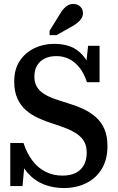

<svg xmlns="http://www.w3.org/2000/svg" viewBox="-20 -942 598 972"><path d="M296 -53Q335 -53 362 -66Q389 -79 404 -105Q419 -131 419 -169Q419 -202 406.5 -224.5Q394 -247 371 -263Q348 -279 317 -291.5Q286 -304 248 -316Q210 -328 174.5 -344Q139 -360 111.5 -384Q84 -408 68 -443.5Q52 -479 52 -530Q52 -591 79.5 -633Q107 -675 153 -697.5Q199 -720 254 -720Q299 -720 335 -707Q371 -694 399.5 -661.5Q428 -629 449 -570L411 -571L426 -710H484V-526H420Q406 -570 383 -599Q360 -628 330.5 -643Q301 -658 266 -658Q231 -658 206 -645.5Q181 -633 167.5 -610Q154 -587 154 -555Q154 -524 166.5 -503Q179 -482 201.5 -467.5Q224 -453 255 -442Q286 -431 322 -420Q363 -408 399 -391.5Q435 -375 463.5 -350.5Q492 -326 508 -290Q524 -254 524 -202Q524 -135 495.5 -87.5Q467 -40 417 -15Q367 10 302 10Q251 10 204.5 -7.5Q158 -25 122 -64.5Q86 -104 65 -172L109 -163L94 0H32V-218H99Q116 -166 144.5 -128.5Q173 -91 211.5 -72Q250 -53 296 -53ZM284 -872 231 -786V-764H266L339 -805Q359 -816 372.5 -827Q386 -838 393 -850Q400 -862 400 -875Q400 -895 386.5 -908.5Q373 -922 351 -922Q337 -922 325.5 -916Q314 -910 304 -899.5Q294 -889 284 -872Z"/></svg>

Font: Roboto Serif 28pt Condensed Medium
Style: Regular
Weight: 500
Width: 3
Designer: Greg Gazdowicz
Foundry: Commercial Type
Version: Version 1.008